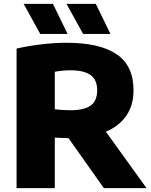

<svg xmlns="http://www.w3.org/2000/svg" viewBox="-20 -970 780 990"><path d="M65.5 0V-719.5Q120.5 -732.5 190 -741Q259.5 -749.5 323.5 -749.5Q493.5 -749.5 581 -690.5Q668.5 -631.5 668.5 -504.5Q668.5 -427 631.2 -373.2Q594 -319.5 526 -291L735.5 0H515.5L333 -258Q315 -258 297.8 -258.8Q280.5 -259.5 262.5 -260.5V0ZM343.5 -401.5Q412.5 -401.5 446.8 -425.2Q481 -449 481 -504.5Q481 -558.5 447 -583Q413 -607.5 344 -607.5Q322 -607.5 301.5 -605.5Q281 -603.5 262.5 -600V-406.5Q282.5 -404 302.5 -402.8Q322.5 -401.5 343.5 -401.5ZM408.5 -795 323 -950H474L549.5 -795ZM187.5 -795 102 -950H253L328.5 -795Z"/></svg>

Font: Encode Sans SemiExpanded SemiExpanded ExtraBold
Style: Regular
Weight: 800
Width: 6
Designer: Multiple Designers
Foundry: Impallari Type
Version: Version 3.000; ttfautohint (v1.8.3) -l 8 -r 50 -G 200 -x 14 